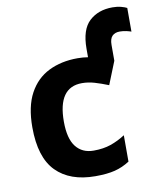

<svg xmlns="http://www.w3.org/2000/svg" viewBox="-86 -833 759 911"><g transform="rotate(-10 293.5 -377.5)"><path d="M300 10Q178 10 111.5 -57.5Q45 -125 45 -270Q45 -370 79 -433Q113 -496 173.5 -526Q234 -556 313 -556Q326 -556 338.5 -555Q351 -554 363 -552V-593Q363 -685 406 -725Q449 -765 518 -765Q541 -765 559.5 -760Q578 -755 587 -750V-636Q579 -639 564 -642.5Q549 -646 532 -646Q509 -646 496 -633Q483 -620 483 -590V-514L439 -404Q404 -418 373.5 -427Q343 -436 313 -436Q197 -436 197 -271Q197 -189 227.5 -150Q258 -111 313 -111Q360 -111 396 -123.5Q432 -136 466 -158V-31Q432 -9 394.5 0.5Q357 10 300 10Z"/></g></svg>

Font: RS Noto Sans
Style: Bold
Weight: 700
Designer: Monotype Design Team
Foundry: Monotype Imaging Inc.
Version: Version 3.10